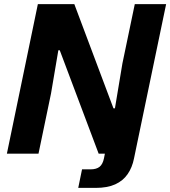

<svg xmlns="http://www.w3.org/2000/svg" viewBox="-20 -749 830 936"><path d="M13.6 0 164.6 -729H342.3L533.1 -220.9H540.3L576.7 -439.4L637.1 -729H789.9L638.1 0H460.9L271.3 -503.9H264.4L228.7 -293.1L167.7 0ZM361.4 167 379.9 76.6H420.9Q450.1 76.6 465.6 64Q481.1 51.4 487 22.1L494 -13.6H641L633.4 22.9Q624.6 67.6 602.2 99.9Q579.9 132.3 541.8 149.6Q503.7 167 446.3 167Z"/></svg>

Font: Mona Sans ExtraLight
Style: Italic
Weight: 200
Italic angle: -11.6951°
Designer: Deni Anggara
Foundry: GitHub
Version: Version 2.000